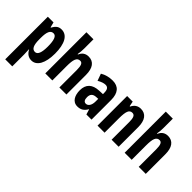

<svg xmlns="http://www.w3.org/2000/svg" viewBox="-21 -1514 2508 2508"><g transform="rotate(45 1233.5 -260.0)"><path d="M303 -557C254 -557 220 -539 186 -475H179L161 -547H56V240H186V21C186 1 184 -30 182 -71H186C214 -16 256 10 307 10C405 10 464 -96 464 -273C464 -454 406 -557 303 -557ZM263 -447C310 -447 332 -389 332 -271C332 -158 309 -102 262 -102C210 -102 186 -151 186 -260V-287C186 -399 210 -447 263 -447Z M686 -591V-760H556V0H686V-263C686 -385 704 -440 763 -440C800 -440 816 -404 816 -324V0H946V-362C946 -487 896 -557 802 -557C746 -557 705 -529 684 -477H676C683 -513 686 -552 686 -591Z M1246 -557C1180 -557 1121 -541 1072 -511L1107 -414C1152 -440 1188 -452 1219 -452C1261 -452 1280 -423 1280 -364V-341L1212 -338C1094 -333 1030 -275 1030 -162C1030 -74 1066 10 1156 10C1220 10 1258 -17 1291 -73H1293L1315 0H1410V-363C1410 -491 1353 -557 1246 -557ZM1243 -252 1280 -254V-203C1280 -137 1251 -94 1210 -94C1178 -94 1161 -118 1161 -167C1161 -221 1188 -249 1243 -252Z M1767 -557C1711 -557 1670 -529 1646 -477H1638L1624 -547H1521V0H1651V-263C1651 -393 1670 -441 1725 -441C1768 -441 1781 -401 1781 -324V0H1911V-362C1911 -489 1859 -557 1767 -557Z M2152 -591V-760H2022V0H2152V-263C2152 -385 2170 -440 2229 -440C2266 -440 2282 -404 2282 -324V0H2412V-362C2412 -487 2362 -557 2268 -557C2212 -557 2171 -529 2150 -477H2142C2149 -513 2152 -552 2152 -591Z"/></g></svg>

Font: Noto Sans Myanmar UI ExtraCondensed
Style: Bold
Weight: 700
Width: 2
Designer: Monotype Design Team
Foundry: Monotype Imaging Inc.
Version: Version 2.103